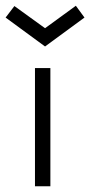

<svg xmlns="http://www.w3.org/2000/svg" viewBox="-68 -647 314 667"><path d="M-48.5 -586 -18 -626 88.5 -549 195.5 -627 225.5 -586 88.5 -485.5ZM53.5 0V-410.5H107V0Z"/></svg>

Font: League Spartan Light
Style: Regular
Weight: 277
Foundry: The League of Moveable Type
Version: Version 2.002